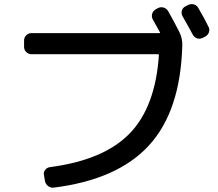

<svg xmlns="http://www.w3.org/2000/svg" viewBox="-20 -858 1040 915"><path d="M217.8 -61.5Q473.6 -94.7 597.2 -221.2Q720.7 -347.7 737.3 -595.7Q737.3 -599.6 733.4 -599.6H129.9Q115.2 -599.6 105 -609.9Q94.7 -620.1 94.7 -634.8V-665Q94.7 -679.7 105 -689.9Q115.2 -700.2 129.9 -700.2H739.3Q744.1 -700.2 742.2 -704.1Q740.2 -708 708 -765.6Q701.2 -778.3 705.1 -792Q709 -805.7 721.7 -813.5L732.4 -819.3Q746.1 -826.2 760.3 -821.8Q774.4 -817.4 782.2 -803.7Q806.6 -760.7 834 -707Q850.6 -674.8 848.6 -638.7Q839.8 -329.1 690.4 -165.5Q541 -2 236.3 36.1Q221.7 38.1 209.5 28.8Q197.3 19.5 194.3 4.9L189.5 -23.4Q186.5 -37.1 195.3 -48.3Q204.1 -59.6 217.8 -61.5ZM924.8 -820.3Q954.1 -770.5 973.6 -730.5Q980.5 -717.8 975.6 -704.1Q970.7 -690.4 958 -683.6L946.3 -677.7Q932.6 -670.9 918.9 -675.3Q905.3 -679.7 898.4 -693.4Q890.6 -709 849.6 -781.2Q842.8 -793.9 846.7 -807.6Q850.6 -821.3 864.3 -828.1L876 -834Q889.6 -840.8 903.8 -836.9Q918 -833 924.8 -820.3Z"/></svg>

Font: Rounded-L Mgen+ 1m medium
Style: Regular
Weight: 500
Designer: [Source Han Sans]
Ryoko NISHIZUKA  (kana & ideographs); Paul D. Hunt (Latin, Greek & Cyrillic); Wenlong ZHANG  (bopomofo
Version: Version 1.059.20150602